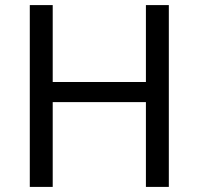

<svg xmlns="http://www.w3.org/2000/svg" viewBox="-20 -734 781 754"><path d="M643 0H553V-333H187V0H97V-714H187V-412H553V-714H643Z"/></svg>

Font: Noto Sans Tagalog
Style: Regular
Weight: 400
Designer: Monotype Design Team
Foundry: Monotype Imaging Inc.
Version: Version 2.001; ttfautohint (v1.8.4.7-5d5b)